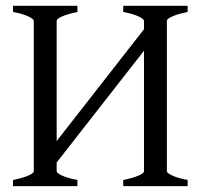

<svg xmlns="http://www.w3.org/2000/svg" viewBox="-20 -635 694 655"><path d="M24.4 0V-21Q57.6 -27.8 76.4 -35.9Q95.2 -43.9 95.2 -50.8V-564Q95.2 -569.8 77.4 -578.6Q59.6 -587.4 24.4 -594.2V-615.2H244.1V-594.2Q210.9 -587.4 192.1 -579.1Q173.3 -570.8 173.3 -564V-153.8L471.2 -535.2V-564Q471.2 -569.8 453.4 -578.6Q435.5 -587.4 400.4 -594.2V-615.2H620.1V-594.2Q586.9 -587.4 568.1 -579.1Q549.3 -570.8 549.3 -564V-50.8Q549.3 -44.9 567.1 -36.4Q585 -27.8 620.1 -21V0H400.4V-21Q433.6 -27.8 452.4 -35.9Q471.2 -43.9 471.2 -50.8V-461.9L173.3 -80.6V-50.8Q173.3 -44.9 190.9 -36.4Q208.5 -27.8 244.1 -21V0Z"/></svg>

Font: Gentium
Style: Regular
Weight: 400
Designer: J. Victor Gaultney
Version: Version 1.03; 2011; OFL 1.1 release